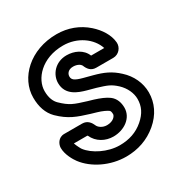

<svg xmlns="http://www.w3.org/2000/svg" viewBox="-134 -604 692 734"><g transform="rotate(-30 212.5 -237.5)"><path d="M349 -370H291C278 -403 243 -418 210 -418C159 -418 129 -379 129 -342C129 -288 178 -272 210 -263L247 -253C289 -240 302 -236 327 -213C349 -192 362 -164 362 -138C362 -106 350 -80 321 -55C292 -30 257 -18 215 -18C162 -18 106 -47 82 -79C80 -81 70 -100 66 -112H125C126 -111 127 -111 127 -111C142 -77 176 -59 211 -59C259 -59 302 -89 302 -134C302 -156 295 -178 276 -192C261 -203 241 -211 216 -219L192 -226C140 -242 124 -247 90 -280C78 -292 69 -311 69 -341C69 -394 122 -457 217 -457C280 -457 333 -419 349 -370ZM211 -109C191 -109 176 -121 172 -131C166 -145 155 -162 131 -162H52C26 -162 14 -138 14 -122C14 -92 33 -61 42 -49C78 -1 146 32 215 32C267 32 314 16 353 -17C392 -50 412 -92 412 -138C412 -180 393 -220 361 -249C330 -278 301 -290 260 -301L222 -311C188 -320 179 -328 179 -342C179 -353 187 -368 210 -368C229 -368 241 -359 244 -353C251 -335 262 -320 285 -320H360C385 -320 403 -342 401 -365C398 -400 376 -433 348 -458C312 -490 267 -507 217 -507C100 -507 19 -428 19 -341C19 -301 30 -268 54 -244C94 -205 126 -194 178 -178L202 -171C223 -165 239 -157 246 -152C249 -150 252 -146 252 -134C252 -127 241 -109 211 -109Z"/></g></svg>

Font: DIN Rundschrift
Style: BreitKont
Weight: 400
Width: 7
Version: Version 1.027